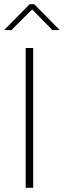

<svg xmlns="http://www.w3.org/2000/svg" viewBox="-55 -900 306 920"><path d="M68 -670V0H104V-670ZM-35 -756H0L99 -855L196 -756H231L109 -880H87Z"/></svg>

Font: LT Wave Text Thin
Style: Regular
Weight: 100
Designer: Daniel Lyons
Version: Version 2.5 (Glyphs App)